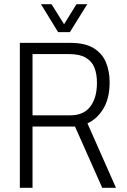

<svg xmlns="http://www.w3.org/2000/svg" viewBox="-20 -889 599 909"><path d="M74 0V-686H313Q383 -686 423.5 -661Q464 -636 481.5 -594Q499 -552 499 -499Q499 -423 469 -374Q439 -325 394 -305L529 0H464L335 -290H134V0ZM134 -343H313Q376 -343 407.5 -384.5Q439 -426 439 -497Q439 -539 427 -569Q415 -599 386 -616Q357 -633 306 -633H134ZM174 -869H224L298 -751H269L342 -869H393L311 -737H255Z"/></svg>

Font: Archivo Condensed ExtraLight
Style: Regular
Weight: 250
Width: 3
Designer: Hector Gatti
Foundry: Omnibus-Type
Version: Version 2.001